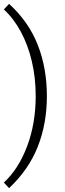

<svg xmlns="http://www.w3.org/2000/svg" viewBox="-41 -767 339 995"><path d="M6 208 -21 179Q55 109 99.5 -9Q144 -127 144 -269Q144 -364 124 -449Q104 -534 67 -602.5Q30 -671 -21 -718L6 -747Q108 -654 155 -533.5Q202 -413 202 -269Q202 -127 155 -7.5Q108 112 6 208Z"/></svg>

Font: Livvic Light
Style: Regular
Weight: 300
Designer: Jacques Le Bailly, Baron von Fonthausen
Version: Version 1.001; ttfautohint (v1.8.2)